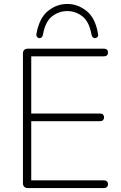

<svg xmlns="http://www.w3.org/2000/svg" viewBox="-20 -951 610 971"><path d="M121 0Q109 0 102.5 -6.5Q96 -13 96 -25V-680Q96 -692 102.5 -698.5Q109 -705 121 -705H505Q515 -705 520.5 -700Q526 -695 526 -686Q526 -676 520.5 -671Q515 -666 505 -666H138V-377H485Q495 -377 500.5 -372Q506 -367 506 -358Q506 -348 500.5 -343Q495 -338 485 -338H138V-39H505Q515 -39 520.5 -34Q526 -29 526 -20Q526 -10 520.5 -5Q515 0 505 0ZM180 -758Q173 -758 168 -763.5Q163 -769 164 -778Q178 -859 222 -895Q266 -931 320 -931Q374 -931 418.5 -895Q463 -859 476 -778Q478 -769 472.5 -763.5Q467 -758 460 -758Q457 -758 453 -760Q449 -762 446.5 -766Q444 -770 443 -775Q431 -842 396.5 -868.5Q362 -895 320 -895Q278 -895 243.5 -868.5Q209 -842 197 -775Q196 -770 193.5 -766Q191 -762 187.5 -760Q184 -758 180 -758Z"/></svg>

Font: Nunito ExtraLight
Style: Regular
Weight: 200
Designer: Vernon Adams
Foundry: Vernon Adams
Version: Version 3.602